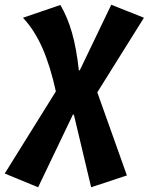

<svg xmlns="http://www.w3.org/2000/svg" viewBox="-87 -569 628 811"><path d="M221 -85 74 222 -67 164 149 -183Q125 -292 91.5 -367.5Q58 -443 10 -494L168 -548Q198 -497 217 -431Q236 -365 246 -272H250L383 -549L521 -494L324 -179L449 172L298 222L225 -85Z"/></svg>

Font: Szlgxwxxxixliatcpuztgldltzi
Style: Regular
Weight: 700
Italic angle: -8°
Designer: Carrois Corporate & Edenspiekermann
Foundry: Carrois Corporate GbR & Edenspiekermann AG
Version: Version 2.001